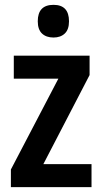

<svg xmlns="http://www.w3.org/2000/svg" viewBox="-20 -773 422 793"><path d="M358 0H25V-73L221 -448H37V-543H350V-463L159 -95H358ZM201 -753Q265 -753 265 -685Q265 -651 247.5 -634.5Q230 -618 201 -618Q171 -618 153.5 -634.5Q136 -651 136 -685Q136 -753 201 -753Z"/></svg>

Font: Noto Sans Condensed SemiBold
Style: Regular
Weight: 600
Width: 3
Designer: Monotype Design Team
Foundry: Monotype Imaging Inc.
Version: Version 2.013; ttfautohint (v1.8.4.7-5d5b)